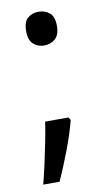

<svg xmlns="http://www.w3.org/2000/svg" viewBox="-80 -591 428 762"><g transform="rotate(-10 134.0 -210.5)"><path d="M70 -482Q70 -520 88 -535Q106 -550 131 -550Q157 -550 175.5 -535Q194 -520 194 -482Q194 -446 175.5 -430Q157 -414 131 -414Q106 -414 88 -430Q70 -446 70 -482ZM183 -105Q170 -53 145.5 11.5Q121 76 97 129H31Q41 91 50.5 47.5Q60 4 68.5 -38.5Q77 -81 82 -116H176Z"/></g></svg>

Font: Noto Sans Phoenician
Style: Regular
Weight: 400
Designer: Monotype Design Team
Foundry: Monotype Imaging Inc.
Version: Version 2.001; ttfautohint (v1.8.4.7-5d5b)